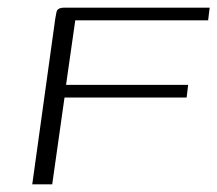

<svg xmlns="http://www.w3.org/2000/svg" viewBox="-20 -480 566 500"><path d="M64 0 124 -432Q126 -442 127 -448Q128 -454 133 -457Q138 -460 147 -460H526L522 -427H176L152 -259H470L466 -226H148L116 0Z"/></svg>

Font: Genos Thin Light
Style: Italic
Weight: 300
Italic angle: -8°
Version: Version 1.010